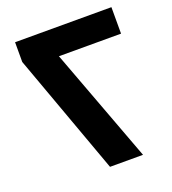

<svg xmlns="http://www.w3.org/2000/svg" viewBox="-125 -769 777 865"><g transform="rotate(-20 263.5 -337.0)"><path d="M44.9 -579.1V-673.8H506.8V-546.9H209L413.1 0H254.9Z"/></g></svg>

Font: DroidArabicKufi-Bold
Style: Bold
Weight: 700
Designer: Pascal Zoghbi
Foundry: Ascender Corporation
Version: Version 1.00